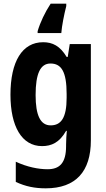

<svg xmlns="http://www.w3.org/2000/svg" viewBox="-20 -879 580 1046"><path d="M341 -846V-859H256C225 -812 199 -757 185 -709V-699H314C317 -738 329 -799 341 -846ZM215 -649C101 -649 37 -544 37 -363C37 -190 99 -83 209 -83C260 -83 304 -102 340 -166H344C342 -144 340 -116 340 -91V-83C340 9 305 43 239 43C190 43 128 31 66 2V112C119 137 170 147 229 147C394 147 475 54 475 -114V-639H360L349 -569H343C307 -629 266 -649 215 -649ZM255 -533C314 -533 343 -489 343 -367V-346C343 -236 312 -196 256 -196C200 -196 174 -251 174 -361C174 -478 200 -533 255 -533Z"/></svg>

Font: Noto Sans Kannada UI Condensed
Style: Bold
Weight: 700
Width: 3
Designer: Jelle Bosma - Monotype Design Team
Foundry: Monotype Imaging Inc.
Version: Version 2.005